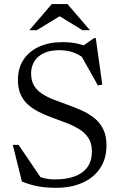

<svg xmlns="http://www.w3.org/2000/svg" viewBox="-20 -886 576 916"><path d="M440 -643.5 368.5 -662 428.5 -704H437L468 -482L447 -478.5L360 -633.5L378.5 -609.5Q352 -629 324 -637.8Q296 -646.5 263 -646.5Q198.5 -646.5 163.5 -616Q128.5 -585.5 128.5 -535Q128.5 -501 142.2 -478Q156 -455 180.2 -439Q204.5 -423 235.2 -411Q266 -399 300 -387Q333.5 -375 366.8 -360.5Q400 -346 427.5 -324.8Q455 -303.5 471.5 -271.5Q488 -239.5 488 -192.5Q488 -128 457.2 -82.8Q426.5 -37.5 372.8 -13.8Q319 10 249 10Q200.5 10 162.8 3.2Q125 -3.5 84.5 -20L41 -195H68.5L187.5 -19.5L105 -72Q144.5 -50.5 175.5 -40.2Q206.5 -30 241.5 -30Q297 -30 336.8 -44.8Q376.5 -59.5 397.5 -89.2Q418.5 -119 418.5 -163.5Q418.5 -202.5 401.2 -228.5Q384 -254.5 355.2 -271.5Q326.5 -288.5 292.8 -301Q259 -313.5 225.5 -326Q192.5 -338.5 163.5 -353.2Q134.5 -368 112.5 -388Q90.5 -408 78 -436.5Q65.5 -465 65.5 -504.5Q65.5 -560 91.5 -600.2Q117.5 -640.5 165.5 -662.8Q213.5 -685 279 -685Q324 -685 362.2 -675Q400.5 -665 440 -643.5ZM257 -813H272L155.5 -742H120L227 -866.5H302L409 -742H373.5Z"/></svg>

Font: Newsreader 24pt
Style: Regular
Weight: 400
Designer: Hugues Gentile
Foundry: Production Type
Version: Version 1.003